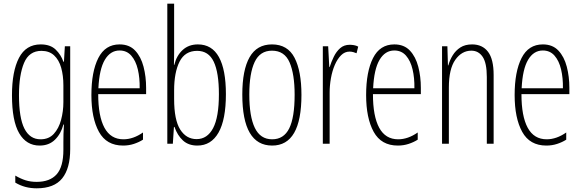

<svg xmlns="http://www.w3.org/2000/svg" viewBox="-20 -831 3155 1042"><path d="M201 -590Q253 -590 282 -562Q311 -534 324 -496H327L332 -580H361V-22Q361 83 317.5 137Q274 191 179 191Q114 191 63 160V122Q92 139 119 147.5Q146 156 179 156Q251 156 287.5 115Q324 74 324 -18V-59Q324 -81 324.5 -103Q325 -125 327 -155H324Q311 -105 278.5 -73Q246 -41 195 -41Q123 -41 84 -108Q45 -175 45 -314Q45 -444 83 -517Q121 -590 201 -590ZM205 -555Q138 -555 110.5 -489.5Q83 -424 83 -314Q83 -191 112.5 -133Q142 -75 200 -75Q245 -75 272 -104.5Q299 -134 311.5 -180.5Q324 -227 324 -277V-368Q324 -421 312 -463.5Q300 -506 273.5 -530.5Q247 -555 205 -555Z M629 -590Q682 -590 713.5 -556.5Q745 -523 759 -469Q773 -415 773 -354V-320H513Q513 -200 547 -137.5Q581 -75 650 -75Q703 -75 756 -112V-73Q734 -59 706.5 -50Q679 -41 648 -41Q558 -41 517 -115.5Q476 -190 476 -315Q476 -442 513.5 -516Q551 -590 629 -590ZM629 -557Q579 -557 549 -506.5Q519 -456 514 -352H738Q739 -408 728 -454.5Q717 -501 692.5 -529Q668 -557 629 -557Z M925 -545Q925 -528 924.5 -510.5Q924 -493 924 -479H926Q938 -529 971 -559.5Q1004 -590 1054 -590Q1130 -590 1168 -521.5Q1206 -453 1206 -320Q1206 -182 1166 -111.5Q1126 -41 1051 -41Q1003 -41 973 -68.5Q943 -96 927 -142H924L918 -51H888V-811H925ZM1050 -555Q984 -555 954.5 -496.5Q925 -438 925 -341V-294Q925 -180 958 -128Q991 -76 1047 -76Q1105 -76 1136.5 -135.5Q1168 -195 1168 -320Q1168 -437 1140 -496Q1112 -555 1050 -555Z M1616 -316Q1616 -41 1457 -41Q1295 -41 1295 -318Q1295 -451 1334.5 -520.5Q1374 -590 1456 -590Q1541 -590 1578.5 -517.5Q1616 -445 1616 -316ZM1333 -318Q1333 -199 1363 -137Q1393 -75 1457 -75Q1520 -75 1549.5 -134Q1579 -193 1579 -317Q1579 -429 1551.5 -492.5Q1524 -556 1456 -556Q1391 -556 1362 -494.5Q1333 -433 1333 -318Z M1878 -588Q1888 -588 1900.5 -586Q1913 -584 1924 -578L1915 -542Q1908 -545 1898 -548Q1888 -551 1877 -551Q1851 -551 1831 -531Q1811 -511 1797 -478.5Q1783 -446 1776 -406.5Q1769 -367 1769 -329V-51H1732V-580H1761L1767 -467H1769Q1778 -495 1791.5 -523Q1805 -551 1826 -569.5Q1847 -588 1878 -588Z M2120 -590Q2173 -590 2204.5 -556.5Q2236 -523 2250 -469Q2264 -415 2264 -354V-320H2004Q2004 -200 2038 -137.5Q2072 -75 2141 -75Q2194 -75 2247 -112V-73Q2225 -59 2197.5 -50Q2170 -41 2139 -41Q2049 -41 2008 -115.5Q1967 -190 1967 -315Q1967 -442 2004.5 -516Q2042 -590 2120 -590ZM2120 -557Q2070 -557 2040 -506.5Q2010 -456 2005 -352H2229Q2230 -408 2219 -454.5Q2208 -501 2183.5 -529Q2159 -557 2120 -557Z M2542 -590Q2598 -590 2628.5 -550Q2659 -510 2659 -424V-51H2622V-413Q2622 -489 2599.5 -522.5Q2577 -556 2538 -556Q2486 -556 2451 -506.5Q2416 -457 2416 -356V-51H2379V-580H2408L2411 -476H2413Q2421 -505 2437 -531Q2453 -557 2478.5 -573.5Q2504 -590 2542 -590Z M2926 -590Q2979 -590 3010.5 -556.5Q3042 -523 3056 -469Q3070 -415 3070 -354V-320H2810Q2810 -200 2844 -137.5Q2878 -75 2947 -75Q3000 -75 3053 -112V-73Q3031 -59 3003.5 -50Q2976 -41 2945 -41Q2855 -41 2814 -115.5Q2773 -190 2773 -315Q2773 -442 2810.5 -516Q2848 -590 2926 -590ZM2926 -557Q2876 -557 2846 -506.5Q2816 -456 2811 -352H3035Q3036 -408 3025 -454.5Q3014 -501 2989.5 -529Q2965 -557 2926 -557Z"/></svg>

Font: Noto Sans Tamil UI ExtraCondensed ExtraLight
Style: Regular
Weight: 200
Width: 2
Designer: Jelle Bosma - Monotype Design Team
Foundry: Monotype Imaging Inc.
Version: Version 2.004; ttfautohint (v1.8.4.7-5d5b)